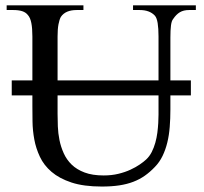

<svg xmlns="http://www.w3.org/2000/svg" viewBox="-20 -682 763 718"><path d="M687 -644.5Q666.5 -644.5 652.6 -636.2Q638.7 -627.9 627.4 -610.8Q621.6 -604 619.4 -586.9Q617.2 -569.8 617.2 -542V-381.3H693.8V-325.2H617.2V-272.5Q617.2 -238.3 614.7 -207.3Q612.3 -176.3 605.7 -149.2Q599.1 -122.1 587.9 -98.9Q576.7 -75.7 559.1 -57.6Q541 -38.6 521.5 -24.9Q502 -11.2 478.5 -2.2Q455.1 6.8 426.3 11.2Q397.5 15.6 360.8 15.6Q293 15.6 247.3 0.5Q201.7 -14.6 172.9 -39.3Q144 -64 129.2 -95.7Q114.3 -127.4 108.2 -160.9Q102.1 -194.3 101.6 -227.1Q101.1 -259.8 101.1 -285.6V-325.2H23.9V-381.3H101.1V-545.4Q101.1 -576.2 97.2 -595.9Q93.3 -615.7 84.5 -625.5Q76.7 -635.7 63.2 -640.1Q49.8 -644.5 29.8 -644.5H4.9V-662.1H292V-644.5H266.6Q246.1 -644.5 231.2 -638.2Q216.3 -631.8 207.5 -618.7Q202.1 -608.9 198.7 -591.1Q195.3 -573.2 195.3 -545.4V-381.3H572.8V-545.4Q572.8 -576.2 569.6 -595.7Q566.4 -615.2 559.1 -623.5Q539.6 -644.5 502.4 -644.5H477.5V-662.1H712.4V-644.5ZM572.8 -325.2H195.3V-256.3Q195.3 -234.9 196.3 -209.2Q197.3 -183.6 202.4 -158.2Q207.5 -132.8 218.3 -108.9Q229 -85 248 -66.4Q267.1 -47.9 296.4 -36.9Q325.7 -25.9 367.7 -25.9Q397.5 -25.9 422.6 -32Q447.8 -38.1 467.8 -47.4Q487.8 -56.6 502.7 -66.9Q517.6 -77.1 526.4 -85.4Q539.1 -97.2 547.4 -113.5Q555.7 -129.9 560.8 -148.2Q565.9 -166.5 568.4 -185.5Q570.8 -204.6 571.8 -221.9Q572.8 -239.3 572.8 -253.4Z"/></svg>

Font: Doulos SIL Compact
Style: Regular
Weight: 400
Designer: Walt Agee, Victor Gaultney, Peter Martin, Debbi Hosken
Foundry: SIL International
Version: Version 4.110; 2011; Maintenance release ; LnSpcTght